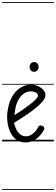

<svg xmlns="http://www.w3.org/2000/svg" viewBox="-25 -1349 534 1832"><path d="M216 10Q167.5 10 132.8 -14.8Q98 -39.5 77 -80.8Q56 -122 48 -172Q40 -222 45 -272Q54.5 -360 86.8 -419.8Q119 -479.5 167 -510.2Q215 -541 270.5 -541Q306.5 -541 338 -527Q369.5 -513 389 -490.5Q408.5 -468 408.5 -442Q408.5 -413.5 379.8 -379.5Q351 -345.5 305.5 -310Q260 -274.5 208 -240.2Q156 -206 109.5 -176.5Q115.5 -144.5 130.2 -115Q145 -85.5 168.5 -67Q192 -48.5 224 -48.5Q255.5 -48.5 287.2 -72.2Q319 -96 341 -139.5Q346 -149 357.5 -151.8Q369 -154.5 381.5 -147Q394 -140.5 397 -129.5Q400 -118.5 394.5 -109Q366 -58 322.2 -24Q278.5 10 216 10ZM114 -251Q149.5 -273 188.5 -299.8Q227.5 -326.5 261.5 -353Q295.5 -379.5 316.8 -401.5Q338 -423.5 338 -435.5Q338 -449 321 -463Q304 -477 267.5 -477Q230 -477 197.5 -452.5Q165 -428 143 -381.5Q121 -335 115.5 -269ZM216 10Q167.5 10 132.8 -14.8Q98 -39.5 77 -80.8Q56 -122 48 -172Q40 -222 45 -272Q54.5 -360 86.8 -419.8Q119 -479.5 167 -510.2Q215 -541 270.5 -541Q306.5 -541 338 -527Q369.5 -513 389 -490.5Q408.5 -468 408.5 -442Q408.5 -413.5 379.8 -379.5Q351 -345.5 305.5 -310Q260 -274.5 208 -240.2Q156 -206 109.5 -176.5Q115.5 -144.5 130.2 -115Q145 -85.5 168.5 -67Q192 -48.5 224 -48.5Q255.5 -48.5 287.2 -72.2Q319 -96 341 -139.5Q346 -149 357.5 -151.8Q369 -154.5 381.5 -147Q394 -140.5 397 -129.5Q400 -118.5 394.5 -109Q366 -58 322.2 -24Q278.5 10 216 10ZM114 -251Q149.5 -273 188.5 -299.8Q227.5 -326.5 261.5 -353Q295.5 -379.5 316.8 -401.5Q338 -423.5 338 -435.5Q338 -449 321 -463Q304 -477 267.5 -477Q230 -477 197.5 -452.5Q165 -428 143 -381.5Q121 -335 115.5 -269ZM299.5 -664Q281 -664 269.2 -677.5Q257.5 -691 257.5 -711Q257.5 -729 269 -743Q280.5 -757 299.5 -757Q318 -757 331 -744.2Q344 -731.5 344 -711Q344 -691.5 331.2 -677.8Q318.5 -664 299.5 -664ZM-5 455H488.5V463H-5ZM-5 -16H488.5V0H-5ZM-5 -549H488.5V-541H-5ZM-5 -1329H488.5V-1321H-5Z"/></svg>

Font: Edu SA Dotted Guide
Style: Regular
Weight: 400
Designer: Tina and Corey Anderson, Eben Sorkin, Mirko Velimirovic
Foundry: Google for Education
Version: Version 2.000